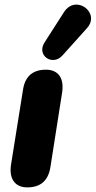

<svg xmlns="http://www.w3.org/2000/svg" viewBox="-20 -803 415 832"><path d="M98 9C156 9 188 -20 198 -76L249 -401C259 -464 233 -501 179 -501C122 -501 89 -472 80 -416L28 -91C18 -28 45 9 98 9ZM250 -562 357 -681C417 -748 308 -830 257 -750L173 -619C137 -563 207 -515 250 -562Z"/></svg>

Font: SN Pro Heavy
Style: Italic
Weight: 800
Italic angle: -9°
Designer: Tobias Whetton
Foundry: Supernotes
Version: Version 1.001;Glyphs 3.2 (3249)